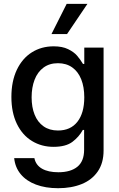

<svg xmlns="http://www.w3.org/2000/svg" viewBox="-20 -781 629 1011"><path d="M54.7 51.8H161.1Q168.5 88.4 201.2 107.2Q233.9 126 287.1 126Q351.6 126 387.2 97.2Q422.9 68.4 422.9 7.8V-96.7H416Q396 -60.1 361.1 -33.9Q326.2 -7.8 261.7 -7.8Q198.7 -7.8 148.2 -38.6Q97.7 -69.3 68.8 -128.9Q40 -188.5 40 -270.5Q40 -353 68.6 -413.3Q97.2 -473.6 147.7 -505.4Q198.2 -537.1 262.7 -537.1Q308.1 -537.1 338.6 -522.2Q369.1 -507.3 385.7 -488Q402.3 -468.8 417 -444.3H423.8V-530.3H525.4V11.7Q525.4 77.6 494.6 122.1Q463.9 166.5 410.2 188.2Q356.4 210 286.1 210Q219.7 210 169.2 190.9Q118.7 171.9 89.1 136.2Q59.6 100.6 54.7 51.8ZM423.8 -268.6Q423.8 -322.8 407.7 -363.3Q391.6 -403.8 360.4 -426Q329.1 -448.2 285.2 -448.2Q240.2 -448.2 209 -425Q177.7 -401.9 162.1 -361.1Q146.5 -320.3 146.5 -268.6Q146.5 -216.3 162.4 -177Q178.2 -137.7 209.5 -115.7Q240.7 -93.8 285.2 -93.8Q351.6 -93.8 387.7 -139.9Q423.8 -186 423.8 -268.6ZM331.1 -760.7H440.4L333 -601.6H251Z"/></svg>

Font: Pretendard Std Medium
Style: Regular
Weight: 500
Designer: Base glyphs from Inter by Rasmus Andersson; Hangeul glyphs from Noto Sans CJK(Source Han Sans) by Jang Soo-young and Kan
Foundry: Kil Hyung-jin
Version: Version 1.309